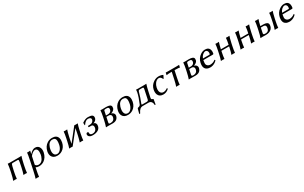

<svg xmlns="http://www.w3.org/2000/svg" viewBox="353 -2470 7489 4736"><g transform="rotate(-30 4097.5 -102.0)"><path d="M521.5 -229 511.2 -179.2Q486.8 -63 482.9 0L480.5 2.9Q478.5 2.9 433.1 0Q433.1 0 383.3 2.9L382.8 0Q405.8 -61 431.2 -179.2L441.9 -229Q466.8 -346.7 464.8 -375Q456.1 -387.7 441.4 -388.2H299.3Q282.7 -387.2 270.5 -375Q256.8 -347.7 231.4 -229L221.2 -180.2Q197.3 -66.9 192.9 0L190.4 2.9Q188.5 2.9 142.1 0Q142.1 0 92.3 2.9L91.8 0Q117.7 -70.3 141.1 -180.2L151.9 -229Q179.7 -361.8 184.1 -429.2L186 -432.1Q188 -432.1 237.3 -429.2H521Q521 -429.2 573.7 -432.1L574.2 -429.2Q549.3 -360.8 521.5 -229Z M795.4 -293.9 748.5 -75.2Q777.8 -30.8 832 -29.8Q942.9 -29.8 990.2 -173.3Q997.1 -195.3 1002 -217.8Q1029.8 -385.7 936.5 -393.1Q895 -393.1 838.9 -344.2Q812 -319.8 795.4 -293.9ZM807.6 -352.1 809.1 -349.1Q887.2 -439 962.9 -439Q1054.7 -439 1086.4 -357.4Q1107.4 -301.8 1092.8 -231Q1064.5 -98.1 968.3 -32.2Q905.3 9.8 829.6 9.8Q771.5 9.3 735.4 -12.2L726.1 32.2Q698.7 161.1 692.4 231.9L689.9 234.9Q672.4 231.9 643.6 231.9Q614.7 231.9 595.7 234.9L594.7 231.9Q618.2 163.6 646 32.2L702.6 -234.9Q731.9 -373 734.9 -429.2L737.8 -432.1Q780.8 -427.7 819.3 -435.1Q825.2 -435.1 823.7 -427.2Q823.2 -425.8 823.2 -424.8Z M1182.1 -205.1Q1210.4 -337.9 1311.5 -400.9Q1373.5 -439 1447.8 -439Q1577.6 -439 1607.9 -337.9Q1623 -285.2 1607.9 -213.9Q1581.5 -89.8 1485.4 -28.8Q1423.3 9.8 1348.6 9.8Q1234.4 9.8 1192.9 -73.7Q1166.5 -129.9 1182.1 -205.1ZM1432.6 -398.9Q1330.6 -398.9 1286.1 -267.6Q1278.8 -245.6 1273.9 -222.2Q1251 -113.8 1292 -61.5Q1318.4 -30.3 1365.7 -29.8Q1429.7 -29.8 1477.5 -102.1Q1504.9 -144 1516.1 -195.8Q1544.9 -332 1506.3 -373.5Q1481.9 -398.4 1432.6 -398.9Z M1748.5 -250Q1773.9 -369.1 1776.9 -429.2L1779.3 -432.1Q1796.9 -429.2 1826.7 -429.2Q1856.4 -429.2 1875.5 -432.1L1877 -429.2Q1856.9 -375 1828.6 -250L1813.5 -179.2Q1798.3 -107.4 1792.5 -69.3L2079.6 -432.1Q2097.2 -429.2 2127 -429.2Q2156.7 -429.2 2175.3 -432.1L2176.8 -429.2Q2156.7 -375 2128.9 -250L2113.8 -179.2Q2089.4 -63 2085.4 0L2083 2.9Q2065.4 0 2035.6 0Q2005.9 0 1986.8 2.9L1985.4 0Q2008.3 -61 2033.7 -179.2L2048.8 -250Q2063.5 -320.3 2069.8 -359.4L1782.7 2.9Q1765.1 0 1735.4 0Q1705.6 0 1687 2.9L1685.5 0Q1708.5 -61 1733.4 -179.2Z M2452.6 -401.9Q2386.2 -401.9 2330.6 -326.7Q2322.8 -315.9 2315.9 -305.2L2303.2 -306.2L2301.8 -373L2305.2 -377Q2389.6 -438.5 2467.8 -439Q2546.9 -438.5 2583 -418Q2625 -392.1 2612.8 -332Q2603.5 -289.1 2559.1 -258.3Q2533.7 -241.7 2507.8 -237.8Q2554.2 -233.9 2572.8 -194.3Q2585.9 -165 2577.6 -124Q2563 -59.6 2510.7 -26.9Q2450.2 9.8 2357.9 9.8Q2268.1 9.8 2240.2 -41.5Q2228.5 -64.9 2233.4 -90.8Q2237.8 -111.3 2259.8 -118.7Q2265.1 -120.1 2269.5 -120.1Q2301.8 -120.1 2300.3 -85.4Q2300.3 -83.5 2299.8 -83Q2296.9 -35.2 2354 -27.8Q2362.8 -26.9 2372.1 -26.9Q2442.4 -26.9 2475.1 -79.6Q2486.3 -98.1 2490.7 -121.1Q2502.9 -179.2 2469.7 -203.1Q2455.1 -212.9 2435.5 -212.9H2371.6Q2358.9 -212.9 2360.4 -229Q2360.8 -231 2360.4 -231.9Q2363.3 -246.6 2376.5 -251.5Q2378.4 -252 2379.9 -252H2419.9Q2492.7 -252 2522.5 -309.1Q2527.8 -320.3 2530.3 -330.1Q2541.5 -382.3 2485.4 -397.5Q2469.2 -401.9 2452.6 -401.9Z M2877.4 -251H2934.1Q3002.9 -251 3029.3 -300.8Q3034.7 -312 3037.6 -323.2Q3050.3 -383.3 3003.9 -393.6Q2988.3 -397 2965.3 -397Q2917 -397 2908.7 -386.2Q2904.3 -379.4 2900.9 -362.8ZM2870.1 -216.8 2840.3 -77.1Q2833.5 -43.9 2849.1 -37.1Q2860.8 -32.2 2887.7 -32.2Q2986.3 -33.7 3005.9 -123Q3018.6 -182.6 2978 -206.5Q2960 -216.8 2936 -216.8ZM2782.7 0 2733.4 2.9 2732.9 0Q2758.8 -70.3 2782.2 -180.2L2796.9 -249Q2819.8 -356.4 2824.2 -429.2L2825.7 -432.1Q2827.6 -432.1 2874 -429.2Q2895.5 -429.2 2930.2 -430.2Q2962.9 -431.2 2981.4 -431.2Q3115.2 -431.2 3124.5 -365.7Q3126.5 -347.7 3121.6 -323.2Q3111.8 -276.9 3051.8 -244.6Q3030.8 -233.4 3016.1 -231L3015.6 -229Q3069.8 -212.4 3088.4 -169.9Q3097.7 -147 3092.8 -122.1Q3064.9 1.5 2925.3 2Q2844.2 2 2807.6 0.5Q2793 0 2782.7 0Z M3192.4 -205.1Q3220.7 -337.9 3321.8 -400.9Q3383.8 -439 3458 -439Q3587.9 -439 3618.2 -337.9Q3633.3 -285.2 3618.2 -213.9Q3591.8 -89.8 3495.6 -28.8Q3433.6 9.8 3358.9 9.8Q3244.6 9.8 3203.1 -73.7Q3176.8 -129.9 3192.4 -205.1ZM3442.9 -398.9Q3340.8 -398.9 3296.4 -267.6Q3289.1 -245.6 3284.2 -222.2Q3261.2 -113.8 3302.2 -61.5Q3328.6 -30.3 3376 -29.8Q3439.9 -29.8 3487.8 -102.1Q3515.1 -144 3526.4 -195.8Q3555.2 -332 3516.6 -373.5Q3492.2 -398.4 3442.9 -398.9Z M3772.5 -50.8Q3775.4 -39.6 3789.1 -39.1H3918Q3952.1 -39.1 3962.4 -64.5Q3965.8 -73.2 3968.8 -87.9L4022.5 -341.8Q4030.3 -378.4 4018.6 -386.2Q4009.8 -391.1 3993.2 -391.1H3912.1Q3888.7 -391.1 3878.9 -367.2Q3878.4 -365.7 3878.4 -365.2Q3834.5 -204.6 3776.9 -63.5Q3773.4 -54.2 3772.5 -50.8ZM3833 -364.3Q3838.4 -402.3 3839.8 -429.2L3842.8 -432.1Q3860.4 -429.2 3890.1 -429.2H4081.1Q4110.8 -429.2 4129.9 -432.1L4130.9 -429.2Q4107.4 -365.2 4078.6 -229L4045.9 -76.2Q4038.1 -34.7 4075.7 -26.9Q4096.2 -22.9 4096.7 -13.2Q4096.7 -9.3 4096.2 -5.9L4073.7 127.9H4048.8Q4049.8 59.6 4012.7 23.4Q3987.8 0 3950.7 0H3778.8Q3691.9 0 3637.2 120.6Q3635.3 125 3633.3 128.9L3607.4 127.9L3642.1 -4.9Q3648.4 -23.9 3674.8 -26.9Q3717.3 -32.7 3733.9 -69.8Q3806.2 -236.3 3833 -364.3Z M4466.8 -398.9Q4402.3 -398.9 4352.1 -330.6Q4318.8 -284.7 4305.2 -223.1Q4280.3 -105.5 4337.4 -59.6Q4362.3 -40.5 4396.5 -40Q4457 -41 4512.2 -82H4516.1L4530.8 -61Q4459.5 9.8 4368.7 9.8Q4258.3 9.8 4222.2 -76.7Q4198.7 -135.3 4216.3 -217.8Q4239.7 -328.1 4337.4 -393.6Q4405.8 -438.5 4476.1 -439Q4554.7 -438.5 4603 -411.1L4604.5 -408.2L4564 -326.2L4550.8 -325.2Q4522.5 -397.9 4466.8 -398.9Z M4822.3 -374Q4697.8 -374 4671.9 -362.8L4670.4 -366.2Q4678.2 -389.2 4683.6 -429.2L4686 -431.2Q4715.8 -429.2 4740.7 -429.2H5006.8Q5032.2 -429.2 5062 -431.2L5064 -429.2Q5052.2 -388.2 5050.3 -366.2L5047.9 -362.8Q5047.9 -362.8 5013.7 -369.6Q4971.7 -374 4901.9 -374L4860.8 -180.2Q4835.9 -63 4832.5 0L4830.1 2.9Q4828.1 2.9 4782.7 0L4732.9 2.9L4732.4 0Q4755.4 -61 4780.8 -180.2Z M5235.8 -251H5292.5Q5361.3 -251 5387.7 -300.8Q5393.1 -312 5396 -323.2Q5408.7 -383.3 5362.3 -393.6Q5346.7 -397 5323.7 -397Q5275.4 -397 5267.1 -386.2Q5262.7 -379.4 5259.3 -362.8ZM5228.5 -216.8 5198.7 -77.1Q5191.9 -43.9 5207.5 -37.1Q5219.2 -32.2 5246.1 -32.2Q5344.7 -33.7 5364.3 -123Q5377 -182.6 5336.4 -206.5Q5318.4 -216.8 5294.4 -216.8ZM5141.1 0 5091.8 2.9 5091.3 0Q5117.2 -70.3 5140.6 -180.2L5155.3 -249Q5178.2 -356.4 5182.6 -429.2L5184.1 -432.1Q5186 -432.1 5232.4 -429.2Q5253.9 -429.2 5288.6 -430.2Q5321.3 -431.2 5339.8 -431.2Q5473.6 -431.2 5482.9 -365.7Q5484.9 -347.7 5480 -323.2Q5470.2 -276.9 5410.2 -244.6Q5389.2 -233.4 5374.5 -231L5374 -229Q5428.2 -212.4 5446.8 -169.9Q5456.1 -147 5451.2 -122.1Q5423.3 1.5 5283.7 2Q5202.6 2 5166 0.5Q5151.4 0 5141.1 0Z M5652.3 -272.9H5836.4Q5850.1 -274.4 5853 -287.1Q5868.2 -359.4 5825.2 -388.7Q5809.6 -398.4 5793 -398.9Q5755.9 -398.9 5713.9 -363.8Q5673.8 -329.1 5652.3 -272.9ZM5883.3 -104 5897.9 -79.1Q5826.7 -3.4 5731.9 8.3Q5717.8 9.8 5705.1 9.8Q5603.5 9.8 5561.5 -53.2Q5560.5 -55.2 5560.1 -56.2Q5526.9 -110.8 5547.9 -209Q5573.2 -328.1 5672.4 -395.5Q5736.8 -439 5801.8 -439Q5916.5 -439 5936.5 -340.3Q5944.8 -298.8 5934.6 -250Q5929.7 -233.9 5912.6 -232.9H5640.6Q5622.1 -144 5637.7 -106Q5665.5 -51.8 5734.9 -48.8Q5821.3 -49.8 5883.3 -104Z M6069.8 -250Q6095.2 -369.1 6098.1 -429.2L6100.6 -432.1Q6118.2 -429.2 6147.9 -429.2Q6177.7 -429.2 6196.8 -432.1L6198.2 -429.2Q6178.2 -375 6149.9 -250L6149.4 -248H6369.6L6370.1 -250Q6395.5 -369.1 6397.9 -429.2L6400.9 -432.1Q6418.5 -429.2 6448.2 -429.2Q6478 -429.2 6496.6 -432.1L6498 -429.2Q6478 -375 6450.2 -250L6435.1 -179.2Q6410.6 -63 6406.7 0L6404.3 2.9Q6386.7 0 6356.9 0Q6327.1 0 6308.1 2.9L6306.6 0Q6329.6 -61 6355 -179.2L6361.3 -209H6141.1L6134.8 -179.2Q6110.4 -63 6106.9 0L6104 2.9Q6086.4 0 6056.6 0Q6026.9 0 6008.3 2.9L6006.8 0Q6029.8 -61 6054.7 -179.2Z M6630.4 -250Q6655.8 -369.1 6658.7 -429.2L6661.1 -432.1Q6678.7 -429.2 6708.5 -429.2Q6738.3 -429.2 6757.3 -432.1L6758.8 -429.2Q6738.8 -375 6710.4 -250L6710 -248H6930.2L6930.7 -250Q6956.1 -369.1 6958.5 -429.2L6961.4 -432.1Q6979 -429.2 7008.8 -429.2Q7038.6 -429.2 7057.1 -432.1L7058.6 -429.2Q7038.6 -375 7010.7 -250L6995.6 -179.2Q6971.2 -63 6967.3 0L6964.8 2.9Q6947.3 0 6917.5 0Q6887.7 0 6868.7 2.9L6867.2 0Q6890.1 -61 6915.5 -179.2L6921.9 -209H6701.7L6695.3 -179.2Q6670.9 -63 6667.5 0L6664.6 2.9Q6647 0 6617.2 0Q6587.4 0 6568.8 2.9L6567.4 0Q6590.3 -61 6615.2 -179.2Z M7602.1 -250Q7627.4 -369.1 7630.4 -429.2L7632.8 -432.1Q7650.4 -429.2 7680.2 -429.2Q7710 -429.2 7729 -432.1L7730 -429.2Q7710 -375 7682.1 -250L7667 -179.2Q7642.6 -63 7639.2 0L7636.2 2.9Q7618.7 0 7588.9 0Q7559.1 0 7540.5 2.9L7539.1 0Q7562 -61 7586.9 -179.2ZM7405.8 -126Q7422.4 -205.1 7363.8 -216.8Q7351.6 -218.8 7337.4 -219.2H7270.5L7240.7 -79.1Q7233.4 -43.5 7262.7 -36.6Q7275.4 -34.2 7294.4 -34.2Q7358.4 -34.2 7383.8 -70.3Q7398.4 -92.3 7405.8 -126ZM7278.8 -258.8 7278.3 -255.9H7355.5Q7489.7 -255.9 7497.1 -179.2Q7498.5 -159.7 7493.7 -136.2Q7474.6 -45.9 7382.3 -12.7Q7340.8 1.5 7291.5 2Q7270.5 2 7237.8 1Q7204.6 0 7184.1 0L7134.3 2.9L7133.8 0Q7156.7 -61 7182.1 -179.2L7197.3 -250Q7222.7 -369.1 7225.1 -429.2L7226.6 -432.1Q7228.5 -432.1 7275.4 -429.2L7323.7 -432.1L7325.2 -429.2Q7301.3 -364.3 7278.8 -258.8Z M7906.7 -272.9H8090.8Q8104.5 -274.4 8107.4 -287.1Q8122.6 -359.4 8079.6 -388.7Q8064 -398.4 8047.4 -398.9Q8010.3 -398.9 7968.3 -363.8Q7928.2 -329.1 7906.7 -272.9ZM8137.7 -104 8152.3 -79.1Q8081.1 -3.4 7986.3 8.3Q7972.2 9.8 7959.5 9.8Q7857.9 9.8 7815.9 -53.2Q7814.9 -55.2 7814.5 -56.2Q7781.2 -110.8 7802.2 -209Q7827.6 -328.1 7926.8 -395.5Q7991.2 -439 8056.2 -439Q8170.9 -439 8190.9 -340.3Q8199.2 -298.8 8189 -250Q8184.1 -233.9 8167 -232.9H7895Q7876.5 -144 7892.1 -106Q7919.9 -51.8 7989.3 -48.8Q8075.7 -49.8 8137.7 -104Z"/></g></svg>

Font: Linux Biolinum Slanted O
Style: Slanted
Weight: 400
Designer: Philipp H. Poll
Foundry: Philipp H. Poll
Version: Version 1.0.4